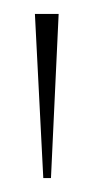

<svg xmlns="http://www.w3.org/2000/svg" viewBox="-20 -734 134 275"><path d="M42 -479 30 -714H64L53 -479Z"/></svg>

Font: Noto Serif Display Condensed Thin
Style: Regular
Weight: 100
Width: 3
Designer: Monotype Design Team
Foundry: Monotype Imaging Inc.
Version: Version 2.009